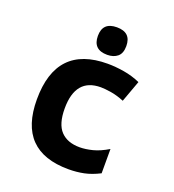

<svg xmlns="http://www.w3.org/2000/svg" viewBox="-136 -850 873 965"><g transform="rotate(20 300.0 -367.0)"><path d="M401 -671Q401 -744 325 -744Q249 -744 249 -671Q249 -597 325 -597Q359 -597 380 -614.5Q401 -632 401 -671ZM503 -28V-158Q460 -132 422.5 -122.5Q385 -113 354 -113Q288 -113 252.5 -150.5Q217 -188 217 -271Q217 -433 352 -433Q372 -433 405 -428Q438 -423 478 -407L520 -522Q477 -541 431 -548.5Q385 -556 344 -556Q70 -556 70 -266Q70 10 339 10Q382 10 421 2Q460 -6 503 -28Z"/></g></svg>

Font: Noto Sans Mono UI
Style: Bold
Weight: 700
Designer: Monotype Design team
Foundry: Monotype Imaging Inc.
Version: 1.000